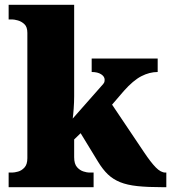

<svg xmlns="http://www.w3.org/2000/svg" viewBox="-20 -780 714 800"><path d="M16 0V-61H31Q40 -61 55 -65Q70 -69 82 -82Q94 -95 94 -121V-643Q94 -668 81.5 -679.5Q69 -691 54 -695Q39 -699 31 -699H16V-760H289V-379Q289 -354 287 -327Q285 -300 283 -286L410 -430Q415 -436 415.5 -441Q416 -446 416 -448Q416 -461 401.5 -470.5Q387 -480 362 -480V-536H637V-480Q603 -480 569 -462.5Q535 -445 496 -401L447 -344L580 -146Q608 -104 629 -82.5Q650 -61 669 -61H673V0H659Q596 0 553 -4.5Q510 -9 480.5 -21Q451 -33 429.5 -53.5Q408 -74 388 -107L316 -225L289 -199V-125Q289 -97 301 -83.5Q313 -70 328 -65.5Q343 -61 351 -61H370V0Z"/></svg>

Font: Noto Serif Ethiopic Black
Style: Regular
Weight: 900
Designer: Monotype Design Team
Foundry: Monotype Imaging Inc.
Version: Version 2.102; ttfautohint (v1.8.4.7-5d5b)